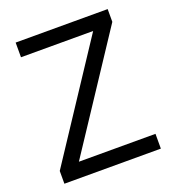

<svg xmlns="http://www.w3.org/2000/svg" viewBox="-131 -816 832 918"><g transform="rotate(-20 285.5 -357.0)"><path d="M530.8 0H40V-64.9L418.9 -639.2H51.8V-713.9H520V-648.9L141.1 -75.2H530.8Z"/></g></svg>

Font: f0_46825 
Style: Regular
Weight: 400
Foundry: Ascender Corporation
Version: Version 1.10